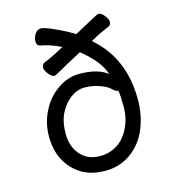

<svg xmlns="http://www.w3.org/2000/svg" viewBox="-111 -821 845 937"><g transform="rotate(-15 311.0 -352.5)"><path d="M301 -52Q349 -52 388 -77Q427 -102 450 -150.5Q473 -199 473 -255Q473 -311 468 -337Q468 -338 461.5 -338Q455 -338 438.5 -354Q422 -370 386 -382.5Q350 -395 313 -395Q276 -395 242.5 -371Q209 -347 187 -304.5Q165 -262 165 -199Q165 -137 201 -94.5Q237 -52 301 -52ZM308 24Q235 24 186 -6.5Q137 -37 110 -88.5Q83 -140 83 -209Q83 -277 113.5 -336.5Q144 -396 196 -431Q248 -466 304 -466Q399 -466 446 -427Q425 -496 335 -567Q242 -518 221 -505Q191 -488 187 -488Q173 -488 157.5 -507.5Q142 -527 142 -541Q142 -557 157 -564Q194 -578 259 -614Q210 -639 157 -649Q139 -653 139 -674Q139 -692 150.5 -710.5Q162 -729 182 -729Q199 -729 254 -703.5Q309 -678 341 -657Q465 -725 469 -725Q484 -725 499.5 -706Q515 -687 515 -674Q515 -659 505 -653Q485 -644 466 -635.5Q447 -627 431.5 -618.5Q416 -610 406 -605L410 -601Q549 -479 549 -272Q549 -191 520.5 -123.5Q492 -56 436 -16Q380 24 308 24Z"/></g></svg>

Font: LXGW WenKai Medium
Style: Regular
Weight: 500
Designer: LXGW / Fontworks Inc.
Foundry: LXGW / Fontworks Inc.
Version: Version 1.501; October 10, 2024